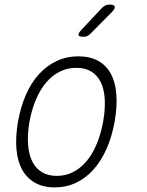

<svg xmlns="http://www.w3.org/2000/svg" viewBox="-20 -805 640 835"><path d="M218 10Q168 10 132.5 -10Q97 -30 76.5 -67Q56 -104 51.5 -156.5Q47 -209 58 -275Q70 -341 93 -393.5Q116 -446 150 -483Q184 -520 227 -540Q270 -560 321 -560Q372 -560 407.5 -540Q443 -520 462.5 -483.5Q482 -447 486 -395Q490 -343 479 -278Q467 -211 443.5 -158Q420 -105 386.5 -67.5Q353 -30 310.5 -10Q268 10 218 10ZM227 -40Q265 -40 297.5 -56.5Q330 -73 356 -103.5Q382 -134 400.5 -178.5Q419 -223 429 -278Q438 -331 435.5 -374Q433 -417 418.5 -447Q404 -477 377.5 -493.5Q351 -510 312 -510Q273 -510 240 -493.5Q207 -477 181 -446.5Q155 -416 136.5 -372.5Q118 -329 108 -275Q99 -221 102 -177.5Q105 -134 120 -103.5Q135 -73 162 -56.5Q189 -40 227 -40ZM374 -659Q366 -651 359 -648Q352 -645 343 -645Q324 -645 321.5 -652Q319 -659 333 -674L422 -769Q430 -777 437.5 -781Q445 -785 456 -785Q476 -785 479 -777Q482 -769 467 -753Z"/></svg>

Font: Maple Mono Thin
Style: Italic
Weight: 250
Italic angle: -10°
Monospace: yes
Designer: subframe7536
Version: Version 7.000